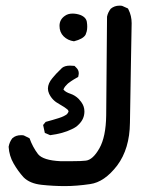

<svg xmlns="http://www.w3.org/2000/svg" viewBox="-20 -458 540 663"><path d="M61.5 154.3Q42 132.8 26.9 106.4Q11.7 80.1 9.8 48.8Q12.7 32.2 22.5 19.5Q34.2 8.8 52.7 8.8Q60.5 8.8 62.5 9.8L82 19.5Q92.8 49.8 111.3 74.2Q128.9 95.7 188.5 98.6Q211.9 98.6 228.5 98.6Q261.7 98.6 276.4 96.7Q300.8 93.8 323.2 54.2Q345.7 14.6 346.7 -59.6L349.6 -400.4Q352.5 -415 362.3 -427.7Q375 -438.5 392.6 -438.5Q400.4 -438.5 402.3 -437.5L421.9 -428.7L423.8 -424.8Q434.6 -403.3 434.6 -377.9Q434.6 -352.5 432.1 -237.8Q429.7 -123 428.7 -33.7Q427.7 55.7 384.8 113.3Q340.8 170.9 291 177.7Q244.1 184.6 204.1 184.6Q164.1 184.6 123.5 180.2Q83 175.8 61.5 154.3ZM145.5 -152.3Q145.5 -169.9 161.1 -188.5Q176.8 -207 182.6 -211.9Q191.4 -220.7 194.3 -223.6Q204.1 -231.4 221.7 -231.4Q227.5 -231.4 237.3 -230.5Q241.2 -226.6 242.2 -225.6Q252 -216.8 252 -205.1Q252 -201.2 250 -192.4Q232.4 -182.6 225.6 -177.7Q218.8 -172.9 216.8 -171.4Q214.8 -169.9 212.9 -168Q203.1 -158.2 201.2 -153.8Q199.2 -149.4 199.2 -148.9Q199.2 -148.4 199.2 -148.4Q199.2 -148.4 200.2 -147.5Q207 -139.6 223.1 -134.3Q239.3 -128.9 252 -116.2L260.7 -105.5Q271.5 -90.8 271.5 -73.2Q271.5 -47.9 252.9 -29.3Q243.2 -18.6 227.5 -11.7Q198.2 2.9 153.3 8.8L134.8 1L128.9 -26.4L137.7 -37.1Q163.1 -43.9 183.1 -50.3Q203.1 -56.6 211.9 -64.5Q216.8 -71.3 216.8 -73.2L214.8 -78.1Q204.1 -87.9 184.6 -98.6Q160.2 -111.3 149.4 -134.8Q145.5 -143.6 145.5 -152.3ZM204.1 -403.3Q214.8 -411.1 230.5 -411.1Q244.1 -411.1 257.8 -406.2Q279.3 -397.5 280.3 -378.9Q281.2 -374 281.2 -365.2Q281.2 -356.4 279.3 -349.1Q277.3 -341.8 275.4 -337.9Q266.6 -323.2 235.4 -315.4Q213.9 -318.4 199.7 -332.5Q185.5 -346.7 185.5 -368.7Q185.5 -390.6 204.1 -403.3Z"/></svg>

Font: JasonHandwriting2
Style: SemiBold
Weight: 600
Version: Version 1.04.7